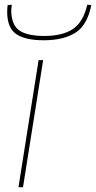

<svg xmlns="http://www.w3.org/2000/svg" viewBox="-20 -781 401 801"><path d="M76 0H57L141 -530H160ZM162 -613Q85 -613 47.5 -639Q10 -665 10 -732Q10 -739 10.5 -746.5Q11 -754 12 -760L29 -761Q28 -753 27.5 -745Q27 -737 27 -728Q31 -671 65 -651Q99 -631 165 -631Q240 -631 283.5 -659.5Q327 -688 344 -761L361 -760Q344 -675 294 -644Q244 -613 162 -613Z"/></svg>

Font: Georama Extended Thin
Style: Italic
Weight: 100
Width: 7
Italic angle: -9°
Designer: Jean-Baptiste Levee
Foundry: Production Type
Version: Version 1.000